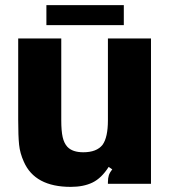

<svg xmlns="http://www.w3.org/2000/svg" viewBox="-20 -717 664 749"><path d="M73 -86Q58 -119 54.5 -152.5Q51 -186 51 -250V-567H219V-248Q219 -206 224.5 -182Q230 -158 243 -144Q263 -123 305 -123Q357 -123 380 -152Q401 -181 401 -248V-567H569V0H401V-6Q401 -22 404.5 -33Q408 -44 418 -56L404 -66Q376 -22 341 -5Q306 12 256 12Q116 12 73 -86ZM463 -619H161V-697H463Z"/></svg>

Font: Open Sauce Sans Black
Style: Regular
Weight: 900
Designer: Alfredo Marco Pradil
Foundry: Creative Sauce Fz LLC
Version: Version 1.477